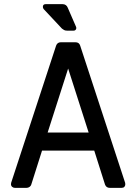

<svg xmlns="http://www.w3.org/2000/svg" viewBox="-20 -907 659 927"><path d="M52 0Q44 0 38.5 -5Q33 -10 33 -18Q33 -23 34 -25L251 -687Q257 -703 274 -703H344Q362 -703 367 -687L584 -25Q585 -23 585 -18Q585 -10 580.5 -5Q576 0 567 0H510Q493 0 487 -16L435 -180H183L131 -16Q129 -9 122.5 -4.5Q116 0 108 0ZM210 -267H408L309 -576ZM304 -759Q295 -759 289.5 -762Q284 -765 279 -769L191 -863Q187 -868 187 -874Q187 -887 201 -887H282Q291 -887 297.5 -882.5Q304 -878 307 -870L347 -778Q350 -771 346.5 -765Q343 -759 335 -759Z"/></svg>

Font: Miriam Libre Medium
Style: Regular
Weight: 500
Version: Version 2.000